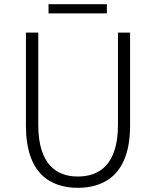

<svg xmlns="http://www.w3.org/2000/svg" viewBox="-20 -885 745 918"><path d="M352 13C483 13 602 -55 602 -284V-729H544V-288C544 -98 455 -41 352 -41C251 -41 163 -98 163 -288V-729H104V-284C104 -55 221 13 352 13ZM212 -821H491V-865H212Z"/></svg>

Font: Noto Sans SC Light
Style: Regular
Weight: 300
Designer: Ryoko NISHIZUKA 西塚涼子 (kana, bopomofo & ideographs); Paul D. Hunt (Latin, Greek & Cyrillic); Sandoll Communications 산돌커뮤니
Foundry: Adobe
Version: Version 2.004;hotconv 1.0.118;makeotfexe 2.5.65603